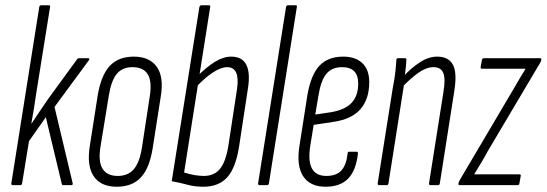

<svg xmlns="http://www.w3.org/2000/svg" viewBox="-20 -703 2075 729"><path d="M29 0Q22 0 23 -7L129 -676Q130 -683 137 -683H164Q168 -683 169.5 -682Q171 -681 170 -676L117 -345Q113 -318 109 -292Q105 -266 99 -234H100Q116 -258 132 -282Q148 -306 164 -329L272 -477Q274 -480 275.5 -481Q277 -482 280 -482H314Q318 -482 319 -480.5Q320 -479 318 -475L187 -297L256 -7Q257 -3 255 -1.5Q253 0 250 0H220Q215 0 214 -7L154 -258L90 -167L64 -7Q63 0 57 0Z M423 6Q363 6 336 -33.5Q309 -73 321 -149L351 -341Q364 -418 397 -453Q430 -488 488 -488Q548 -488 575.5 -449Q603 -410 590 -334L560 -142Q548 -65 515 -29.5Q482 6 423 6ZM427 -35Q466 -35 488 -60.5Q510 -86 519 -143L548 -333Q558 -392 541.5 -420Q525 -448 483 -448Q444 -448 423 -422Q402 -396 393 -339L362 -149Q352 -91 369 -63Q386 -35 427 -35Z M752 6Q719 6 692 -1.5Q665 -9 632 -15L737 -676Q739 -683 745 -683H773Q780 -683 778 -676L679 -48Q701 -41 720 -38Q739 -35 754 -35Q793 -35 815 -61.5Q837 -88 847 -149L880 -365Q886 -407 876.5 -427.5Q867 -448 843 -448Q819 -448 788.5 -428Q758 -408 722 -370L726 -410Q763 -448 795.5 -468Q828 -488 858 -488Q900 -488 915.5 -456.5Q931 -425 921 -365L888 -148Q875 -65 842.5 -29.5Q810 6 752 6Z M966 0Q959 0 960 -7L1066 -676Q1067 -683 1074 -683H1101Q1105 -683 1106.5 -682Q1108 -681 1107 -676L1001 -7Q1000 0 994 0Z M1216 6Q1157 6 1131 -34Q1105 -74 1117 -149L1147 -341Q1160 -418 1192.5 -453Q1225 -488 1283 -488Q1330 -488 1356 -463Q1382 -438 1382 -391Q1382 -327 1348.5 -288.5Q1315 -250 1245 -240L1171 -229L1158 -149Q1149 -91 1164.5 -63Q1180 -35 1219 -35Q1257 -35 1276 -55.5Q1295 -76 1300 -121Q1300 -127 1306 -127H1333Q1340 -127 1339 -120Q1332 -56 1302 -25Q1272 6 1216 6ZM1177 -268 1237 -277Q1290 -286 1315 -312.5Q1340 -339 1340 -386Q1340 -448 1279 -448Q1240 -448 1219 -422.5Q1198 -397 1189 -339Z M1615 0Q1608 0 1609 -7L1664 -356Q1672 -404 1663 -426Q1654 -448 1626 -448Q1599 -448 1569 -427Q1539 -406 1507 -372L1510 -411Q1540 -444 1573.5 -466Q1607 -488 1640 -488Q1683 -488 1699.5 -457.5Q1716 -427 1705 -358L1650 -7Q1649 0 1643 0ZM1420 0Q1413 0 1414 -7L1471 -367Q1478 -402 1481 -429Q1484 -456 1485 -476Q1485 -482 1492 -482H1518Q1523 -482 1523 -476Q1522 -454 1518.5 -428Q1515 -402 1513 -386L1514 -382L1455 -7Q1454 0 1448 0Z M1725 0Q1720 0 1721 -5V-9Q1723 -14 1726 -20L1931 -367Q1942 -386 1952.5 -404Q1963 -422 1975 -441V-442Q1955 -442 1937 -442Q1919 -442 1900 -442H1810Q1804 -442 1805 -449L1810 -476Q1812 -482 1817 -482H2030Q2037 -482 2035 -477V-474Q2034 -469 2030 -463L1832 -129Q1821 -108 1807.5 -86Q1794 -64 1781 -42V-41Q1800 -41 1817 -41Q1834 -41 1851 -41H1952Q1959 -41 1957 -34L1952 -6Q1951 0 1945 0Z"/></svg>

Font: Sofia Sans Extra Condensed Light
Style: Italic
Weight: 300
Italic angle: -9°
Version: Version 4.100